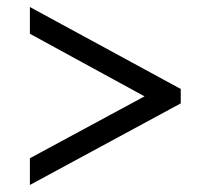

<svg xmlns="http://www.w3.org/2000/svg" viewBox="-20 -631 599 546"><path d="M65 -105V-181L391 -357L65 -535V-611L494 -378V-337Z"/></svg>

Font: Noto Serif Bengali ExtraBold
Style: Regular
Weight: 800
Designer: Juan Bruce, Universal Thirst, Indian Type Foundry and the Monotype Design Team.
Foundry: Monotype Imaging Inc.
Version: Version 2.003